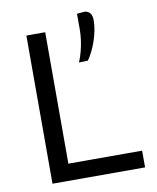

<svg xmlns="http://www.w3.org/2000/svg" viewBox="-86 -843 744 910"><g transform="rotate(-10 286.0 -388.0)"><path d="M92.5 0Q92.5 -59.5 92.5 -114.6Q92.5 -169.7 92.5 -235.5V-474.7Q92.5 -541.9 92.5 -597.6Q92.5 -653.3 92.5 -713H183.1Q183.1 -653.3 183.1 -597.6Q183.1 -541.9 183.1 -474.7V-249.4Q183.1 -183.6 183.1 -128.5Q183.1 -73.3 183.1 -13.9L149 -80.5H279.8Q337 -80.5 380.6 -80.5Q424.3 -80.5 461.7 -80.5Q499.1 -80.5 538.1 -80.5V0ZM315.9 -544.1Q326.6 -569 333.4 -596.5Q340.3 -623.9 343.5 -649.5Q346.7 -675 346.7 -694.2Q346.7 -714.5 346.7 -733.9Q346.7 -753.3 346.7 -773.2L383.6 -776.4Q400.8 -775.2 410 -763.2Q419.3 -751.3 419.3 -729.4Q419.3 -705.4 414.2 -679.7Q409.2 -654 400.5 -629.1Q391.9 -604.3 381.1 -582.7Q370.3 -561.2 359 -545.4Z"/></g></svg>

Font: Commissioner Thin
Style: Regular
Weight: 100
Designer: Kostas Bartsokas
Foundry: Kostas Bartsokas
Version: Version 1.001;gftools[0.9.23]